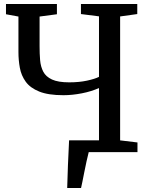

<svg xmlns="http://www.w3.org/2000/svg" viewBox="-20 -763 755 963"><path d="M317 180Q318.5 127.5 320.8 64.8Q323 2 326.5 -59H476.5V-321.5Q439 -304.5 390.8 -295Q342.5 -285.5 298.5 -285.5Q222 -285.5 176.8 -303.8Q131.5 -322 109 -353.2Q86.5 -384.5 79.5 -423Q72.5 -461.5 72.5 -501.5V-680L10 -691.5V-743H265.5V-691.5L178.5 -680V-531Q178.5 -494 181.2 -461.2Q184 -428.5 197 -403.5Q210 -378.5 240.8 -364.2Q271.5 -350 327 -350Q377 -350 416.2 -358.5Q455.5 -367 476.5 -377.5V-681L386 -692.5V-743H668.5V-692.5L582.5 -680.5V-59L669.5 -48.5V0H425Q420 19 414.2 45.5Q408.5 72 403 99.5Q397.5 127 393.2 148.8Q389 170.5 386.5 180Z"/></svg>

Font: Merriweather
Style: Regular
Weight: 400
Designer: Eben Sorkin
Foundry: Eben Sorkin
Version: Version 2.100; ttfautohint (v1.7.19-72a1) -l 8 -r 50 -G 200 